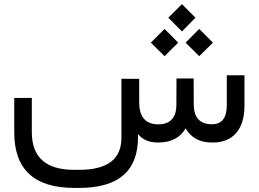

<svg xmlns="http://www.w3.org/2000/svg" viewBox="-20 -689 1250 928"><path d="M793.5 -603.5 859.4 -668.9 924.8 -603.5 859.4 -537.1ZM877 -482.9 942.9 -549.3 1009.3 -482.9 942.9 -417.5ZM709 -482.9 775.4 -549.3 841.3 -482.9 775.4 -417.5ZM652.8 -193.8Q652.8 -175.8 655.5 -161.1Q658.2 -146.5 663.3 -134.8Q668.5 -123 676.3 -114.3Q684.1 -105.5 694.6 -99.6Q705.1 -93.8 717.8 -90.8Q730.5 -87.9 745.6 -87.9Q788.1 -87.9 810.3 -111.8Q832.5 -135.7 832.5 -182.1L833 -309.6H916L916.5 -183.1Q917.5 -88.4 1004.9 -88.4Q1076.2 -88.4 1076.2 -181.2V-325.2H1161.6V-177.2Q1161.6 -92.3 1121.3 -46.1Q1081.1 0 1007.8 0Q960.9 0 929.4 -16.8Q897.9 -33.7 877 -68.8Q838.4 0 742.7 0Q677.7 -1 647 -41.5V-25.4Q647 219.2 363.3 219.2H338.4Q48.8 219.2 48.8 -49.3V-215.8H133.8V-49.8Q133.8 131.8 338.4 131.8H363.3Q566.9 131.8 566.9 -22.9V-308.1H652.8Z"/></svg>

Font: Shabnam FD
Style: Regular
Weight: 400
Foundry: DejaVu fonts team - Redesigned by Saber Rastikerdar - Based on Vazir font
Version: Version 5.00;October 20, 2019;FontCreator 12.0.0.2547 64-bit